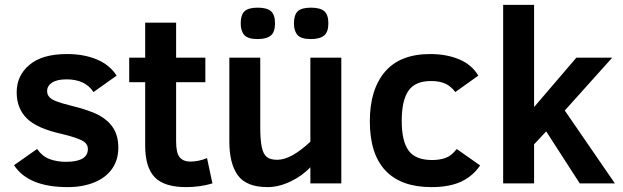

<svg xmlns="http://www.w3.org/2000/svg" viewBox="-20 -747 2536 782"><path d="M461.9 -146Q461.9 -95.2 436.3 -59.1Q410.6 -22.9 363.5 -3.9Q316.4 15.1 255.9 15.1Q95.2 15.1 37.1 -74.2L130.9 -140.1Q153.8 -108.9 183.8 -98.4Q213.9 -87.9 248 -87.9Q337.9 -87.9 337.9 -140.1Q337.9 -163.1 312.5 -175.5Q287.1 -188 232.9 -201.2Q130.9 -223.6 89.4 -264.6Q47.9 -305.7 47.9 -371.1Q47.9 -439 99.9 -482.9Q151.9 -526.9 252.9 -526.9Q321.8 -526.9 374.3 -504.9Q426.8 -482.9 455.1 -439L360.8 -372.1Q327.1 -423.8 251 -423.8Q211.9 -423.8 191.9 -410.4Q171.9 -397 171.9 -376Q171.9 -356 189.9 -344Q208 -332 261.2 -318.8Q348.6 -297.4 386 -276.1Q423.3 -254.9 442.6 -223.4Q461.9 -191.9 461.9 -146Z M845.2 0Q794.4 15.1 738.3 15.1Q649.4 15.1 610.4 -24.9Q571.3 -64.9 571.3 -154.8V-412.1H506.3V-512.2H571.3V-654.8H697.3V-512.2H816.4V-412.1H697.3V-170.9Q697.3 -123 712.2 -106Q727.1 -88.9 754.4 -88.9Q789.1 -88.9 823.2 -103Z M1244.1 0V-65.9Q1210.9 -30.3 1162.8 -7.6Q1114.7 15.1 1070.3 15.1Q983.4 15.1 948.7 -33Q914.1 -81.1 914.1 -169.9V-512.2H1040V-230Q1040 -175.8 1046.4 -147Q1052.7 -118.2 1067.1 -107.2Q1081.5 -96.2 1109.4 -96.2Q1165.5 -96.2 1244.1 -169.9V-512.2H1370.1V0ZM1317.4 -651.9Q1317.4 -616.2 1299.8 -602.1Q1282.2 -587.9 1246.1 -587.9Q1206.1 -587.9 1191.7 -604.5Q1177.2 -621.1 1177.2 -651.9Q1177.2 -686 1192.6 -700.9Q1208 -715.8 1246.1 -715.8Q1284.2 -715.8 1300.8 -701.4Q1317.4 -687 1317.4 -651.9ZM1100.1 -651.9Q1100.1 -616.2 1082.8 -602.1Q1065.4 -587.9 1029.3 -587.9Q989.3 -587.9 974.9 -604.5Q960.4 -621.1 960.4 -651.9Q960.4 -686 975.8 -700.9Q991.2 -715.8 1029.3 -715.8Q1067.4 -715.8 1083.7 -701.4Q1100.1 -687 1100.1 -651.9Z M1935.5 -73.2Q1906.2 -29.8 1858.4 -7.3Q1810.5 15.1 1737.3 15.1Q1613.3 15.1 1549.8 -52.5Q1486.3 -120.1 1486.3 -252.9Q1486.3 -382.3 1547.9 -454.6Q1609.4 -526.9 1732.4 -526.9Q1798.3 -526.9 1849.9 -505.4Q1901.4 -483.9 1928.2 -439L1834.5 -372.1Q1817.4 -395 1794.4 -406Q1771.5 -417 1735.4 -417Q1670.9 -417 1643.6 -377.4Q1616.2 -337.9 1616.2 -254.9Q1616.2 -171.9 1644.3 -133.5Q1672.4 -95.2 1740.2 -95.2Q1769.5 -95.2 1793.9 -103.5Q1818.4 -111.8 1840.3 -140.1Z M2341.3 0 2204.6 -211.9 2155.3 -159.2V0H2029.3V-727.1H2155.3V-311L2327.6 -512.2H2473.6L2280.3 -296.9L2484.4 0Z"/></svg>

Font: Clear Sans
Style: Bold
Weight: 700
Foundry: Intel Corporation
Version: Version 1.00